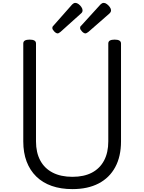

<svg xmlns="http://www.w3.org/2000/svg" viewBox="-20 -1289 998 1328"><path d="M481 19Q401 19 338 -3Q275 -25 231 -68Q187 -111 164 -172Q141 -233 141 -311V-988Q141 -1002 152 -1008.5Q163 -1015 185 -1015Q207 -1015 218 -1008.5Q229 -1002 229 -988V-311Q229 -234 258.5 -179Q288 -124 344.5 -95Q401 -66 481 -66Q561 -66 616 -95Q671 -124 700 -179Q729 -234 729 -311V-988Q729 -1002 740 -1008.5Q751 -1015 773 -1015Q817 -1015 817 -988V-311Q817 -207 777 -133Q737 -59 662 -20Q587 19 481 19ZM379 -1058Q368 -1058 355 -1071.5Q342 -1085 342 -1095Q342 -1099 343 -1102.5Q344 -1106 351 -1113L479 -1258Q484 -1263 489.5 -1266Q495 -1269 501 -1269Q512 -1269 523.5 -1260.5Q535 -1252 543 -1240Q551 -1228 551 -1218Q551 -1211 548.5 -1205.5Q546 -1200 536 -1192L398 -1068Q392 -1064 387.5 -1061Q383 -1058 379 -1058ZM571 -1058Q560 -1058 547 -1071.5Q534 -1085 534 -1095Q534 -1099 535 -1103Q536 -1107 543 -1113L675 -1258Q680 -1263 685.5 -1266Q691 -1269 698 -1269Q708 -1269 719.5 -1260.5Q731 -1252 739.5 -1240Q748 -1228 748 -1218Q748 -1211 745 -1205.5Q742 -1200 733 -1192L591 -1068Q585 -1064 580 -1061Q575 -1058 571 -1058Z"/></svg>

Font: Playwrite PE
Style: Regular
Weight: 400
Designer: Veronika Burian, José Scaglione
Foundry: TypeTogether
Version: Version 1.002